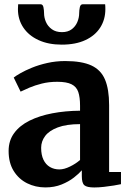

<svg xmlns="http://www.w3.org/2000/svg" viewBox="-20 -848 596 880"><path d="M19.5 -156.1Q19.5 -203.6 45 -238.2Q70.5 -272.8 115.5 -295.1Q160.5 -317.4 219.8 -328.7Q279.1 -340 346.9 -340.6V-363.6Q346.9 -402.2 338.8 -426.3Q330.6 -450.4 308 -461.7Q285.5 -473.1 242.5 -473.1Q204.2 -473.1 172 -465Q139.8 -456.9 115.1 -446.4Q90.4 -435.9 74.4 -428L42.9 -492.6Q51.8 -499.9 73.5 -512.4Q95.2 -524.9 126.7 -537.8Q158.3 -550.7 197.1 -559.4Q235.9 -568.2 278.7 -568.2Q355 -568.2 398.9 -547.9Q442.7 -527.6 461.4 -483.1Q480.1 -438.7 480.1 -366.1V-59.6H534.5V-3.8Q523.1 -1.2 501.7 2.3Q480.3 5.8 456.1 8.5Q431.9 11.2 412.2 11.2Q378.4 11.2 366.7 1.1Q355 -9.1 355 -40.6V-67.5Q342.5 -52.8 318.9 -34.3Q295.2 -15.8 262.2 -2.4Q229.2 11 187.9 11Q142.7 11 104.4 -8Q66 -27.1 42.8 -64.3Q19.5 -101.6 19.5 -156.1ZM252.3 -71.5Q274 -71.5 300.7 -84.6Q327.4 -97.6 346.9 -114.8V-279.1Q284.2 -279 244.7 -264Q205.2 -249.1 186.9 -224.6Q168.6 -200.2 168.6 -170.5Q168.6 -137.7 179.2 -115.8Q189.8 -93.8 208.7 -82.7Q227.6 -71.5 252.3 -71.5ZM165.8 -828.5Q176.5 -828.5 179.2 -814.4Q181.9 -800.4 181.9 -787.8Q181.9 -767.2 190.6 -747.1Q199.4 -727 217.8 -713.9Q236.1 -700.7 264 -700.7Q291.3 -700.7 308.7 -713.9Q326.1 -727 334.5 -747.1Q342.9 -767.2 342.9 -787.8Q342.9 -800.4 345.8 -814.4Q348.8 -828.5 359.4 -828.5H461.9Q462.6 -824.5 462.7 -817.3Q462.9 -810.1 462.9 -806.2Q462.9 -758.7 439.5 -721.9Q416.1 -685.1 371.5 -664.3Q326.8 -643.4 263 -643.4Q201.6 -643.4 156.5 -664.3Q111.3 -685.1 86.8 -721.9Q62.2 -758.7 62.2 -806.2Q62.2 -811.9 62.7 -817.3Q63.2 -822.7 63.2 -828.5Z"/></svg>

Font: Merriweather 7pt Light
Style: Regular
Weight: 300
Designer: Eben Sorkin
Foundry: Eben Sorkin
Version: Version 2.200;gftools[0.9.31]